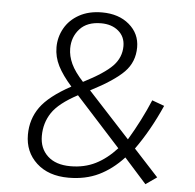

<svg xmlns="http://www.w3.org/2000/svg" viewBox="-51 -748 822 810"><g transform="rotate(5 360.0 -342.5)"><path d="M509 -562Q509 -500 467.5 -457.5Q426 -415 327 -364L504 -172Q556 -259 592 -345L644 -326Q596 -218 537 -136L641 -23L594 10L500 -95Q452 -43 396 -16Q340 11 268 11Q183 11 132.5 -35.5Q82 -82 82 -155Q82 -221 118.5 -272Q155 -323 247 -373Q208 -417 189 -454.5Q170 -492 170 -533Q170 -576 191 -613.5Q212 -651 252.5 -673.5Q293 -696 349 -696Q420 -696 464.5 -658Q509 -620 509 -562ZM228 -533Q228 -501 243 -468.5Q258 -436 294 -397Q382 -442 416.5 -478Q451 -514 451 -562Q451 -602 422.5 -626Q394 -650 349 -650Q290 -650 259 -616Q228 -582 228 -533ZM141 -155Q141 -102 175.5 -70Q210 -38 272 -38Q331 -38 378 -61.5Q425 -85 467 -131L278 -339Q199 -297 170 -253.5Q141 -210 141 -155Z"/></g></svg>

Font: Fira Sans Light
Style: Italic
Weight: 300
Italic angle: -8°
Designer: bBox Type GmbH & Carrois Corporate GbR & Edenspiekermann AG
Foundry: bBox Type GmbH & Carrois Corporate GbR & Edenspiekermann AG
Version: Version 4.301